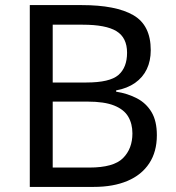

<svg xmlns="http://www.w3.org/2000/svg" viewBox="-20 -734 690 754"><path d="M301 -714Q435 -714 503.5 -674.5Q572 -635 572 -537Q572 -495 556.5 -462.5Q541 -430 510.5 -408.5Q480 -387 436 -379V-374Q481 -367 517.5 -348Q554 -329 575 -294Q596 -259 596 -203Q596 -138 566 -92.5Q536 -47 480.5 -23.5Q425 0 348 0H97V-714ZM319 -410Q411 -410 445 -439.5Q479 -469 479 -527Q479 -586 437.5 -611.5Q396 -637 305 -637H187V-410ZM187 -335V-76H331Q426 -76 463 -113Q500 -150 500 -210Q500 -248 483.5 -276Q467 -304 428.5 -319.5Q390 -335 324 -335Z"/></svg>

Font: hexlkannada05
Style: Book
Weight: 400
Designer: Jelle Bosma - Monotype Design Team
Foundry: Monotype Imaging Inc.
Version: Version 2.003